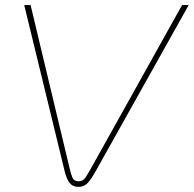

<svg xmlns="http://www.w3.org/2000/svg" viewBox="-20 -720 760 753"><path d="M287 13Q266 13 253.5 -2Q241 -17 233 -51L75 -700H100L253 -60Q258 -38 264 -23.5Q270 -9 289 -9Q305 -9 315 -23.5Q325 -38 337 -60L694 -700H720L356 -50Q337 -16 323 -1.5Q309 13 287 13Z"/></svg>

Font: MuseoModerno Thin
Style: Italic
Weight: 100
Italic angle: -9°
Designer: Pablo Cosgaya, Héctor Gatti, Marcela Romero, and the Authors of The MuseoModerno Project.
Foundry: Omnibus-Type Team
Version: Version 1.003